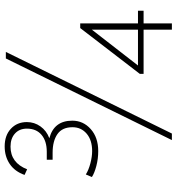

<svg xmlns="http://www.w3.org/2000/svg" viewBox="13 -768 755 821"><g transform="rotate(-90 390.5 -357.5)"><path d="M155 -315Q122 -315 91.5 -323Q61 -331 44 -342L55 -368Q74 -356 102.5 -348.5Q131 -341 155 -341Q202 -341 229.5 -364.5Q257 -388 257 -425Q257 -469 227.5 -489.5Q198 -510 148 -510H118V-535H152Q198 -535 224.5 -557.5Q251 -580 251 -620Q251 -652 230 -671Q209 -690 174 -690Q105 -690 77 -619L53 -630Q68 -672 100 -693.5Q132 -715 175 -715Q222 -715 250.5 -688.5Q279 -662 279 -620Q279 -588 260.5 -562Q242 -536 210 -524Q285 -504 285 -426Q285 -379 249 -347Q213 -315 155 -315ZM202 0 551 -710H579L230 0ZM755 -121H701V0H674V-121H485V-137L681 -392H701V-145H755ZM521 -145H674V-342Z"/></g></svg>

Font: Livvic Thin
Style: Regular
Weight: 250
Designer: Jacques Le Bailly, Baron von Fonthausen
Version: Version 1.001; ttfautohint (v1.8.2)